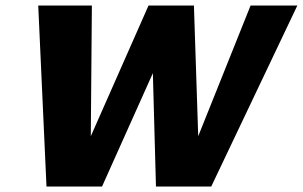

<svg xmlns="http://www.w3.org/2000/svg" viewBox="-20 -678 1101 698"><path d="M547 0 529 -658H685L705 -49H647L891 -658H1061L748 0ZM149 0 119 -658H314L309 -49H251L520 -658H646L351 0Z"/></svg>

Font: Ysabeau Black
Style: Italic
Weight: 900
Italic angle: -12°
Version: Version 2.000;gftools[0.9.27.dev2+g8671c4b]